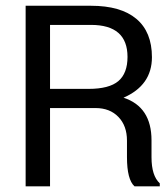

<svg xmlns="http://www.w3.org/2000/svg" viewBox="-20 -660 594 680"><path d="M318.4 -277.3H157.2V0H70.8V-639.6H302.2Q407.7 -639.6 462.9 -593.3Q518.1 -546.9 518.1 -457.5Q518.1 -357.9 417.5 -314Q516.6 -281.7 516.6 -163.1V-103Q516.6 -37.6 545.9 -10.7V0H456.5Q429.7 -23.9 429.7 -103.5V-162.1Q429.7 -214.4 399.4 -245.8Q369.1 -277.3 318.4 -277.3ZM157.2 -571.8V-345.2H293.5Q366.7 -345.2 399.2 -372.8Q431.6 -400.4 431.6 -458.5Q431.6 -571.8 302.2 -571.8Z"/></svg>

Font: Yantramanav
Style: Regular
Weight: 400
Version: Version 1.001;PS 1.0;hotconv 1.0.72;makeotf.lib2.5.5900; ttf